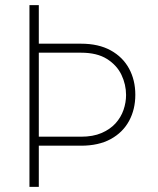

<svg xmlns="http://www.w3.org/2000/svg" viewBox="-20 -731 619 751"><path d="M296.9 -560.1Q365.7 -560.1 413.1 -533.9Q460.4 -507.8 484.9 -462.6Q509.3 -417.5 509.3 -360.4Q509.3 -303.2 484.9 -258.1Q460.4 -212.9 413.1 -187Q365.7 -161.1 296.9 -161.1H131.8V0H95.2V-710.9H131.8V-560.1ZM296.9 -196.3Q343.8 -196.3 377.2 -210.7Q410.6 -225.1 431.9 -248.5Q453.1 -272 463.1 -301Q473.1 -330.1 473.1 -359.4Q473.1 -400.4 455.1 -438.2Q437 -476.1 398.2 -500.5Q359.4 -524.9 296.9 -524.9H131.8V-196.3Z"/></svg>

Font: Robert Sans ExtraLight
Style: Regular
Weight: 250
Designer: Christian Robertson (extended by Adam Twardoch)
Foundry: Google
Version: Version 12.135;April 2, 2019;FontCreator 11.5.0.2425 64-bit;